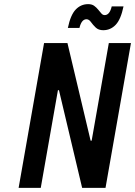

<svg xmlns="http://www.w3.org/2000/svg" viewBox="-20 -908 653 928"><path d="M70 0 193 -700H306L418 -228H423L506 -700H613L490 0H377L265 -472H260L177 0ZM479 -762Q456 -762 442.5 -775Q429 -788 419.5 -801.5Q410 -815 398 -815Q374 -815 364 -773H308Q321 -836 346 -862Q371 -888 406 -888Q424 -888 435 -880Q446 -872 454.5 -861.5Q463 -851 470 -843Q477 -835 486 -835Q510 -835 520 -877H577Q564 -814 539 -788Q514 -762 479 -762Z"/></svg>

Font: Cuprum SemiBold
Style: Italic
Weight: 600
Italic angle: -10°
Version: Version 3.000